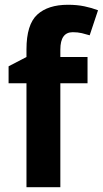

<svg xmlns="http://www.w3.org/2000/svg" viewBox="-20 -785 431 805"><path d="M347 -436H233V0H91V-436H16V-507L91 -546V-578Q91 -682 136 -723.5Q181 -765 265 -765Q303 -765 334 -758.5Q365 -752 391 -742L356 -637Q340 -642 323 -646Q306 -650 285 -650Q233 -650 233 -577V-546H347Z"/></svg>

Font: Noto Sans Armenian SemiCondensed
Style: Bold
Weight: 700
Width: 4
Designer: Monotype Design Team
Foundry: Monotype Imaging Inc.
Version: Version 2.008; ttfautohint (v1.8.4.7-5d5b)